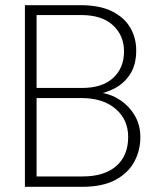

<svg xmlns="http://www.w3.org/2000/svg" viewBox="-20 -720 610 740"><path d="M76 0V-700H291Q365 -700 412.5 -676Q460 -652 482.5 -612.5Q505 -573 505 -526Q505 -470 481.5 -434Q458 -398 421 -379Q384 -360 344 -355L350 -364Q394 -363 433 -340.5Q472 -318 496.5 -279.5Q521 -241 521 -191Q521 -141 498 -97.5Q475 -54 425.5 -27Q376 0 297 0ZM121 -40H299Q382 -40 428 -80Q474 -120 474 -192Q474 -259 425.5 -300.5Q377 -342 295 -342H121ZM121 -381H296Q374 -381 416 -419.5Q458 -458 458 -522Q458 -583 415.5 -622.5Q373 -662 293 -662H121Z"/></svg>

Font: DM Sans 24pt ExtraLight
Style: Regular
Weight: 250
Designer: Colophon Foundry, Jonny Pinhorn
Foundry: Colophon Foundry
Version: Version 4.004;gftools[0.9.30]